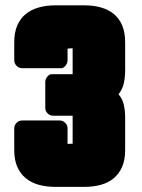

<svg xmlns="http://www.w3.org/2000/svg" viewBox="-20 -687 544 737"><path d="M258.8 -402.3V-501.5H254.9H251L243.2 -500.5H239.3V-455.6Q239.3 -445.8 233.2 -437Q227.1 -428.2 217.8 -425.3H64.9Q52.7 -425.3 43.7 -434.3Q34.7 -443.4 34.7 -455.6V-524.9Q34.7 -562 46.1 -588.9Q57.6 -615.7 78.4 -632.8Q99.1 -649.9 128.2 -658.2Q157.2 -666.5 191.9 -666.5H304.2Q339.4 -666.5 368.2 -658.2Q397 -649.9 417.5 -632.8Q438 -615.7 449.2 -588.9Q460.4 -562 460.4 -524.9V-417Q460.4 -392.6 455.6 -368.7Q450.7 -344.7 435.1 -325.2Q450.7 -306.6 455.6 -283.4Q460.4 -260.3 460.4 -236.8V-110.8Q460.4 -73.7 449 -47.1Q437.5 -20.5 417 -3.2Q396.5 14.2 367.7 22.2Q338.9 30.3 304.2 30.3H191.9Q157.2 30.3 128.4 22.2Q99.6 14.2 78.6 -3.2Q57.6 -20.5 46.1 -47.1Q34.7 -73.7 34.7 -110.8V-194.3Q34.7 -206.5 43.7 -215.6Q52.7 -224.6 64.9 -224.6H209Q221.2 -224.6 230.2 -215.6Q239.3 -206.5 239.3 -194.3V-134.8H243.7H247.6L254.9 -135.3H258.8V-242.7H184.1Q171.9 -242.7 162.8 -251.7Q153.8 -260.7 153.8 -272.9V-372.1Q153.8 -381.8 159.9 -390.6Q166 -399.4 175.3 -402.3Z"/></svg>

Font: Akaash Gobhi Moti
Style: Regular
Weight: 400
Designer: Kulbir Singh Thind, MD
Foundry: Punjab Online
Version: Version 1.200